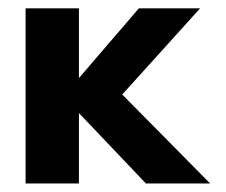

<svg xmlns="http://www.w3.org/2000/svg" viewBox="-20 -430 529 450"><path d="M266.5 -208.5 472.5 0H322L165 -165V0H40V-410.5H165V-247L305.5 -410.5H449Z"/></svg>

Font: League Spartan Thin SemiBold
Style: Regular
Weight: 600
Version: Version 2.002